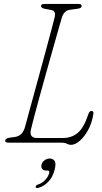

<svg xmlns="http://www.w3.org/2000/svg" viewBox="-20 -720 514 969"><path d="M292.5 0H23Q4 0 6.5 -11.5Q7 -21.5 27.5 -25L57 -29Q94 -35 106.5 -80Q111.5 -99 123.5 -143Q135.5 -187 151.5 -245.2Q167.5 -303.5 184.5 -366Q201.5 -428.5 216.8 -485Q232 -541.5 242.8 -582Q253.5 -622.5 256.5 -636Q259.5 -649 255.5 -658Q251.5 -667 240.5 -669L204.5 -676Q187 -679.5 187 -690.5Q187 -700 205 -700H377.5Q392 -700 392 -690Q392 -678 372 -676L332 -670.5Q302 -666.5 291 -627.5Q287.5 -616 276 -575.2Q264.5 -534.5 248 -476.5Q231.5 -418.5 213.5 -354Q195.5 -289.5 179.2 -230Q163 -170.5 151.2 -126.5Q139.5 -82.5 136 -66Q126.5 -23.5 167 -23.5H297Q341 -23.5 372 -49Q403 -74.5 426 -144Q431 -160 442 -160Q454 -160 451 -144Q444.5 -100.5 425.5 -65.2Q406.5 -30 382.8 -9.5Q359 11 338.5 11Q327.5 11 317.5 5.5Q307.5 0 292.5 0ZM212 140.5Q198 140.5 192.2 131.8Q186.5 123 189.5 111Q193 97.5 205 88.8Q217 80 231.5 80Q247.5 80 255.8 92.8Q264 105.5 255.5 137.5Q246.5 173 224.2 196.8Q202 220.5 174 228Q162 231.5 160 224Q159.5 214.5 171.5 211.5Q192 205 207.5 188.8Q223 172.5 228 154.5Q231.5 140.5 219.5 140.5Z"/></svg>

Font: Fraunces 72pt S100 Thin
Style: Italic
Weight: 100
Italic angle: -16°
Version: Version 1.000; ttfautohint (v1.8.3)